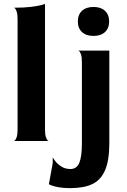

<svg xmlns="http://www.w3.org/2000/svg" viewBox="-20 -730 656 994"><path d="M233 0H50Q50 2 56 -2.5Q62 -7 66.5 -20.5Q71 -34 71 -60V-630Q71 -656 66.5 -669.5Q62 -683 56.5 -687.5Q51 -692 51 -690Q105 -690 141 -694.5Q177 -699 195 -704Q213 -709 213 -710V-60Q213 -34 217.5 -20.5Q222 -7 227.5 -2.5Q233 2 233 0ZM545 -619Q545 -584 523.5 -564Q502 -544 464 -544Q426 -544 404.5 -564Q383 -584 383 -619Q383 -654 404.5 -674Q426 -694 464 -694Q502 -694 523.5 -674Q545 -654 545 -619ZM546 11Q546 99 524.5 150Q503 201 459 222.5Q415 244 343 244Q309 244 284.5 239.5Q260 235 248 230.5Q236 226 233 224L253 114V84Q253 86 264.5 102Q276 118 296.5 131.5Q317 145 345 145Q377 145 390.5 113Q404 81 404 11V-408Q404 -434 399.5 -447.5Q395 -461 389.5 -465.5Q384 -470 384 -468H546Z"/></svg>

Font: Red Rose Bold
Style: Regular
Weight: 700
Designer: jaikishan Patel
Version: Version 1.000